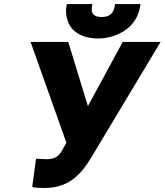

<svg xmlns="http://www.w3.org/2000/svg" viewBox="-20 -918 813 948"><path d="M131 -711 308 -213 294 -189C276 -152 258 -132 210 -132H202C200 -132 196 -133 190 -133H180C178 -133 177 -134 171 -134H158L139 5C145 7 156 9 162 9C170 9 179 10 189 10H201C324 10 384 -63 431 -141L773 -711H586L414 -394L317 -711ZM308 -886C304 -863 306 -842 312 -823C327 -763 385 -728 465 -728C491 -728 517 -733 540 -740C602 -760 659 -807 672 -886L674 -898H548L546 -886C541 -852 520 -834 482 -834C444 -834 428 -850 434 -886L436 -898H310Z"/></svg>

Font: Asimov Pro
Style: UltObl
Weight: 900
Designer: Google
Version: Version 2.000980; 2014